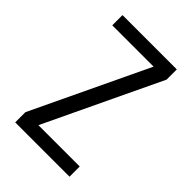

<svg xmlns="http://www.w3.org/2000/svg" viewBox="-215 -832 930 930"><g transform="rotate(45 250.0 -367.5)"><path d="M64 0V-70L347 -665H64V-735H436V-665L153 -70H436V0Z"/></g></svg>

Font: Iosevka SS04
Style: Regular
Weight: 400
Monospace: yes
Designer: Belleve Invis
Foundry: Belleve Invis
Version: Version 19.0.0; ttfautohint (v1.8.4)